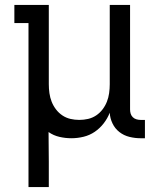

<svg xmlns="http://www.w3.org/2000/svg" viewBox="-20 -550 640 775"><path d="M95 205V-457H38V-530H177V-210Q177 -192 179.5 -174Q182 -156 188.5 -139.5Q195 -123 206 -108.5Q217 -94 232 -84Q247 -74 264.5 -70Q282 -66 300 -66Q318 -66 335.5 -70Q353 -74 368 -84Q383 -94 394 -108.5Q405 -123 411.5 -139.5Q418 -156 420.5 -174Q423 -192 423 -210V-530H505V-108Q505 -99 507.5 -91Q510 -83 516 -77Q522 -71 530.5 -68.5Q539 -66 547 -66H565V8H547Q525 8 502.5 2.5Q480 -3 462 -17Q444 -31 434 -52Q424 -73 423 -95Q414 -72 398.5 -52Q383 -32 362.5 -18Q342 -4 317.5 2Q293 8 268 8Q244 8 220 2.5Q196 -3 176 -17Q176 13 176.5 43Q177 73 177 102V205Z"/></svg>

Font: Iosevka Curly Slab Extended
Style: Regular
Weight: 400
Width: 7
Monospace: yes
Designer: Belleve Invis
Foundry: Belleve Invis
Version: Version 11.1.0; ttfautohint (v1.8.3)